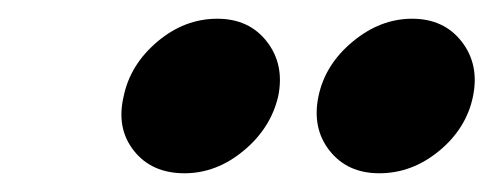

<svg xmlns="http://www.w3.org/2000/svg" viewBox="-20 -733 527 205"><path d="M177 -548Q142 -548 123 -572Q104 -596 112 -630Q119 -664 148 -688.5Q177 -713 212 -713Q246 -713 265 -688.5Q284 -664 277 -630Q269 -596 240 -572Q211 -548 177 -548ZM385 -548Q351 -548 332 -572Q313 -596 320 -630Q327 -664 356.5 -688.5Q386 -713 420 -713Q454 -713 473 -688.5Q492 -664 485 -630Q478 -596 449 -572Q420 -548 385 -548Z"/></svg>

Font: Epunda Sans ExtraBold
Style: Italic
Weight: 800
Italic angle: -12.0243°
Designer: Simon Atzbach
Foundry: typofactur
Version: Version 2.204; ttfautohint (v1.8.4.7-5d5b)